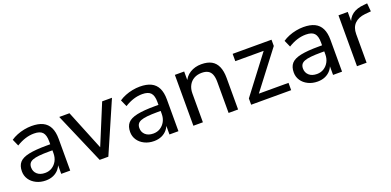

<svg xmlns="http://www.w3.org/2000/svg" viewBox="-7 -1109 3514 1727"><g transform="rotate(-20 1750.0 -245.5)"><path d="M228 9Q178 9 137.5 -11Q97 -31 74.5 -65Q52 -99 52 -141Q52 -195 79 -226Q106 -257 170 -270.5Q234 -284 342 -284H389V-226H344Q286 -226 247 -222Q208 -218 185 -209Q162 -200 152 -184.5Q142 -169 142 -146Q142 -107 169.5 -82Q197 -57 245 -57Q283 -57 312 -75.5Q341 -94 358 -125.5Q375 -157 375 -198V-313Q375 -372 351 -398.5Q327 -425 270 -425Q228 -425 186.5 -412Q145 -399 101 -372L72 -437Q98 -455 131.5 -468.5Q165 -482 201.5 -489Q238 -496 272 -496Q337 -496 379 -475.5Q421 -455 442 -412.5Q463 -370 463 -304V0H377V-111H386Q378 -74 356 -47Q334 -20 301.5 -5.5Q269 9 228 9Z M745 0 535 -487H633L802 -71H774L946 -487H1040L828 0Z M1264 9Q1214 9 1173.5 -11Q1133 -31 1110.5 -65Q1088 -99 1088 -141Q1088 -195 1115 -226Q1142 -257 1206 -270.5Q1270 -284 1378 -284H1425V-226H1380Q1322 -226 1283 -222Q1244 -218 1221 -209Q1198 -200 1188 -184.5Q1178 -169 1178 -146Q1178 -107 1205.5 -82Q1233 -57 1281 -57Q1319 -57 1348 -75.5Q1377 -94 1394 -125.5Q1411 -157 1411 -198V-313Q1411 -372 1387 -398.5Q1363 -425 1306 -425Q1264 -425 1222.5 -412Q1181 -399 1137 -372L1108 -437Q1134 -455 1167.5 -468.5Q1201 -482 1237.5 -489Q1274 -496 1308 -496Q1373 -496 1415 -475.5Q1457 -455 1478 -412.5Q1499 -370 1499 -304V0H1413V-111H1422Q1414 -74 1392 -47Q1370 -20 1337.5 -5.5Q1305 9 1264 9Z M1642 0V-487H1731V-381H1720Q1741 -438 1788.5 -467Q1836 -496 1897 -496Q1956 -496 1994 -475Q2032 -454 2051 -410.5Q2070 -367 2070 -302V0H1979V-297Q1979 -340 1968 -368Q1957 -396 1933.5 -409Q1910 -422 1874 -422Q1832 -422 1800 -404Q1768 -386 1750.5 -353Q1733 -320 1733 -276V0Z M2195 0V-60L2484 -440V-417H2195V-487H2567V-427L2275 -45V-70H2578V0Z M2830 9Q2780 9 2739.5 -11Q2699 -31 2676.5 -65Q2654 -99 2654 -141Q2654 -195 2681 -226Q2708 -257 2772 -270.5Q2836 -284 2944 -284H2991V-226H2946Q2888 -226 2849 -222Q2810 -218 2787 -209Q2764 -200 2754 -184.5Q2744 -169 2744 -146Q2744 -107 2771.5 -82Q2799 -57 2847 -57Q2885 -57 2914 -75.5Q2943 -94 2960 -125.5Q2977 -157 2977 -198V-313Q2977 -372 2953 -398.5Q2929 -425 2872 -425Q2830 -425 2788.5 -412Q2747 -399 2703 -372L2674 -437Q2700 -455 2733.5 -468.5Q2767 -482 2803.5 -489Q2840 -496 2874 -496Q2939 -496 2981 -475.5Q3023 -455 3044 -412.5Q3065 -370 3065 -304V0H2979V-111H2988Q2980 -74 2958 -47Q2936 -20 2903.5 -5.5Q2871 9 2830 9Z M3208 0V-487H3297V-371H3287Q3303 -431 3345 -461.5Q3387 -492 3456 -497L3487 -500L3494 -421L3437 -416Q3371 -409 3335.5 -373Q3300 -337 3300 -274V0Z"/></g></svg>

Font: Nunito Sans 12pt Medium
Style: Regular
Weight: 500
Designer: Vernon Adams
Foundry: Vernon Adams
Version: Version 3.101;gftools[0.9.27]